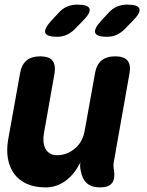

<svg xmlns="http://www.w3.org/2000/svg" viewBox="-20 -805 640 835"><path d="M415 10Q378 10 357.5 -8.5Q337 -27 331 -63Q329 -72 328.5 -81.5Q328 -91 330 -100Q304 -47 265 -18.5Q226 10 178 10Q130 10 95.5 -6Q61 -22 41 -50Q21 -78 14.5 -115Q8 -152 15 -195L67 -485Q73 -523 95 -541.5Q117 -560 155 -560Q193 -560 208 -541.5Q223 -523 217 -485L171 -225Q168 -208 169 -191Q170 -174 176.5 -160.5Q183 -147 195.5 -138.5Q208 -130 229 -130Q252 -130 272 -138.5Q292 -147 308 -161Q324 -175 334 -194Q344 -213 348 -235L393 -485Q399 -523 421 -541.5Q443 -560 481 -560Q519 -560 534.5 -541.5Q550 -523 543 -485L475 -101Q473 -91 473.5 -82Q474 -73 476 -63Q481 -26 466.5 -8Q452 10 415 10ZM445 -645Q400 -645 394 -662.5Q388 -680 421 -716L450 -747Q467 -767 488 -776Q509 -785 533 -785Q581 -785 586.5 -766.5Q592 -748 554 -711L523 -679Q506 -662 487 -653.5Q468 -645 445 -645ZM228 -645Q183 -645 177 -662.5Q171 -680 204 -716L233 -747Q250 -767 271 -776Q292 -785 316 -785Q364 -785 369.5 -766.5Q375 -748 337 -711L306 -679Q289 -662 270 -653.5Q251 -645 228 -645Z"/></svg>

Font: Maple Mono NL ExtraBold
Style: Italic
Weight: 800
Italic angle: -10°
Monospace: yes
Designer: subframe7536
Version: Version 7.000